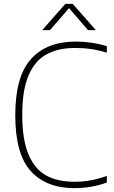

<svg xmlns="http://www.w3.org/2000/svg" viewBox="-20 -964 590 993"><path d="M59 -369Q59 -568 140 -658.5Q221 -749 372.5 -749Q453.5 -749 532.5 -725.5V-691.5Q455.5 -716 370 -716Q280 -716 219.5 -682.2Q159 -648.5 127 -572.5Q95 -496.5 95 -371Q95 -242 127.5 -165.2Q160 -88.5 219.2 -56.2Q278.5 -24 364.5 -24Q408 -24 447.2 -31Q486.5 -38 532.5 -54V-20Q453.5 9 364.5 9Q219.5 9 139.2 -79Q59 -167 59 -369ZM476 -808H435.5L337 -922L238.5 -808H198L318 -944H356Z"/></svg>

Font: Encode Sans Thin
Style: Regular
Weight: 250
Designer: Multiple Designers
Foundry: Impallari Type
Version: Version 2.000